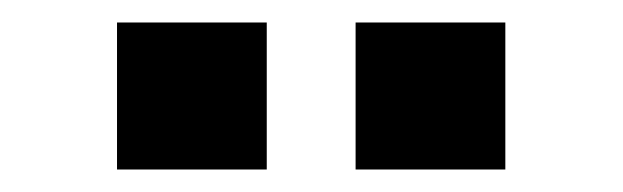

<svg xmlns="http://www.w3.org/2000/svg" viewBox="-20 -742 548 169"><path d="M83 -592.8V-722.2H214.8V-592.8ZM293 -592.8V-722.2H424.8V-592.8Z"/></svg>

Font: Raleway-v4020 ExtraBold
Style: Regular
Weight: 800
Designer: Matt McInerney, Pablo Impallari, Rodrigo Fuenzalida
Foundry: Matt McInerney, Pablo Impallari, Rodrigo Fuenzalida
Version: Version 4.020;PS 004.020;hotconv 1.0.88;makeotf.lib2.5.64775